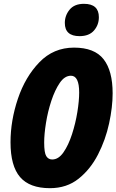

<svg xmlns="http://www.w3.org/2000/svg" viewBox="-20 -974 609 1004"><path d="M241 10Q329 10 391 -39.5Q453 -89 492.5 -166Q532 -243 550.5 -328.5Q569 -414 569 -486Q569 -604 521.5 -664.5Q474 -725 367 -725Q260 -725 186 -648.5Q112 -572 73.5 -457.5Q35 -343 35 -230Q35 -106 85 -48Q135 10 241 10ZM253 -140Q233 -140 222 -157.5Q211 -175 211 -229Q211 -272 220.5 -331.5Q230 -391 248.5 -447Q267 -503 292.5 -540.5Q318 -578 351 -578Q394 -578 394 -490Q394 -447 384.5 -388Q375 -329 356.5 -272Q338 -215 312 -177.5Q286 -140 253 -140ZM396 -785Q446 -785 471.5 -814.5Q497 -844 497 -884Q497 -954 419 -954Q369 -954 344 -923.5Q319 -893 319 -854Q319 -785 396 -785Z"/></svg>

Font: Noto Sans Display Condensed Black
Style: Italic
Weight: 900
Width: 3
Italic angle: -192°
Designer: Monotype Design Team
Foundry: Monotype Imaging Inc.
Version: Version 1.900